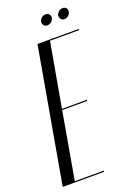

<svg xmlns="http://www.w3.org/2000/svg" viewBox="-163 -881 650 939"><g transform="rotate(-20 162.0 -411.0)"><path d="M170 -796C168 -780 178 -768 193 -768C208 -768 223 -780 226 -796C228 -810 217 -822 202 -822C187 -822 173 -810 170 -796ZM259 -796C257 -780 268 -768 282 -768C298 -768 312 -780 314 -796C317 -810 307 -822 291 -822C277 -822 262 -810 259 -796ZM116 -699 -7 0H208L209 -6H58L119 -354H249L250 -360H120L179 -693H330L331 -699Z"/></g></svg>

Font: Moniqa Ita Display
Style: Italic
Weight: 400
Italic angle: -10°
Designer: Rajesh Rajput
Foundry: Rajesh Rajput
Version: Version 1.000